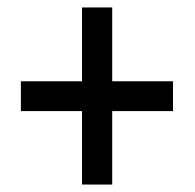

<svg xmlns="http://www.w3.org/2000/svg" viewBox="-20 -611 522 515"><path d="M281 -393V-591H200V-393H36V-313H200V-116H281V-313H444V-393Z"/></svg>

Font: Noto Sans Khmer UI Condensed Medium
Style: Regular
Weight: 500
Width: 3
Designer: Danh Hong and the Monotype Design Team
Foundry: Monotype Imaging Inc.
Version: Version 2.002